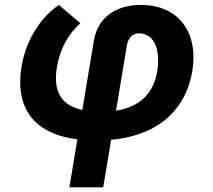

<svg xmlns="http://www.w3.org/2000/svg" viewBox="-20 -573 883 797"><path d="M369.7 -404.5 321.7 -116.5C221.2 -138.5 202.4 -208.5 216.3 -295.1C229.8 -372.5 263.1 -431.5 313.6 -476.6L224.4 -552.6C153.4 -504.3 88.4 -412.6 69.2 -295.1C45.5 -151.6 95.9 -20.2 301.1 5.3L268.1 204.5H408.4L441.4 7.1C660.2 -13.1 755.7 -139.6 778.1 -277.7C805.4 -442.8 717 -552.6 565.3 -552.6C459.9 -552.6 385.3 -499.3 369.7 -404.5ZM461.6 -113.6 506.4 -382.8C511 -414.1 530.5 -434.7 556.8 -434.7C619.3 -434.7 647 -368.6 632.8 -277.7C618.6 -193.2 568.9 -130.7 461.6 -113.6Z"/></svg>

Font: Magic Ui Pro
Style: Bold Italic
Weight: 700
Italic angle: -9.39999°
Designer: Stefan Endress, Andreas Faust
Version: Version 1.000;FEAKit 1.0